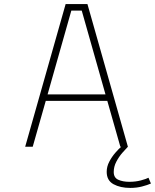

<svg xmlns="http://www.w3.org/2000/svg" viewBox="-20 -720 760 942"><path d="M570.5 0 506.5 -225H204.5L140.5 0H103.5L302 -700H409L607.5 0ZM330 -668 213.5 -257H497.5L381 -668ZM607.5 0Q596.5 11 580 30Q563.5 49 550.8 73.2Q538 97.5 538 124Q538 152 560.5 162Q583 172 614.5 172Q645.5 172 671.5 165Q697.5 158 708.5 152L720.5 180.5Q703.5 188 676.8 195Q650 202 619 202Q570.5 202 537 183.8Q503.5 165.5 503.5 123Q503.5 97.5 516 73.5Q528.5 49.5 545.2 30.2Q562 11 574.5 0Z"/></svg>

Font: League Mono Thin
Style: Regular
Weight: 100
Width: 6
Designer: Tyler Finck
Foundry: The League of Moveable Type / Tyler Finck
Version: Version 2.300;RELEASE